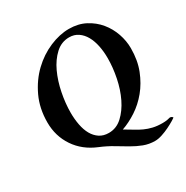

<svg xmlns="http://www.w3.org/2000/svg" viewBox="-183 -821 1075 1112"><g transform="rotate(-30 354.5 -265.0)"><path d="M405 -628Q353 -628 313.5 -591.5Q274 -555 248 -499Q222 -443 208.5 -375Q195 -307 195 -245Q195 -202 202.5 -163Q210 -124 226 -95.5Q242 -67 267.5 -50Q293 -33 329 -33Q380 -33 419 -69Q458 -105 485 -160.5Q512 -216 525.5 -283Q539 -350 539 -412Q539 -456 531 -495Q523 -534 506.5 -563.5Q490 -593 464.5 -610.5Q439 -628 405 -628ZM428 -671Q490 -671 537.5 -646Q585 -621 617.5 -581.5Q650 -542 667 -493Q684 -444 684 -395Q684 -314 659 -250.5Q634 -187 594.5 -139Q555 -91 506 -59Q457 -27 408 -10Q438 7 462.5 22.5Q487 38 511.5 49Q536 60 563.5 66.5Q591 73 627 73Q644 73 658.5 70.5Q673 68 678 66Q690 66 697 76Q693 80 675.5 90.5Q658 101 634.5 112.5Q611 124 585 132.5Q559 141 538 141Q498 141 462.5 127.5Q427 114 392 93.5Q357 73 319 50Q281 27 235 8Q147 -28 98.5 -100Q50 -172 50 -263Q50 -357 85.5 -432.5Q121 -508 176.5 -561Q232 -614 299 -642.5Q366 -671 428 -671Z"/></g></svg>

Font: Vermiglione
Style: Bold Italic
Weight: 700
Italic angle: -11°
Version: Version 1.000